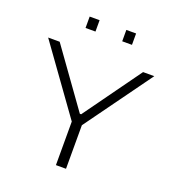

<svg xmlns="http://www.w3.org/2000/svg" viewBox="-156 -1007 1021 1127"><g transform="rotate(20 354.5 -443.5)"><path d="M322 0V-272L23 -688H95L351 -331H359L616 -688H686L385 -272V0ZM210 -816V-887H272V-816ZM439 -816V-887H500V-816Z"/></g></svg>

Font: Saira Expanded Light
Style: Regular
Weight: 300
Width: 7
Designer: Hector Gatti with collaboration of the Omnibus-Type team
Foundry: Omnibus-Type
Version: Version 1.101